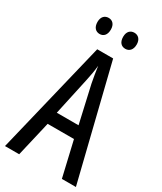

<svg xmlns="http://www.w3.org/2000/svg" viewBox="-221 -975 892 1055"><g transform="rotate(30 225.0 -447.5)"><path d="M99 -845C99 -810 118 -793 142 -793C166 -793 184 -810 184 -845C184 -878 166 -895 142 -895C118 -895 99 -879 99 -845ZM262 -845C262 -810 280 -793 305 -793C329 -793 348 -810 348 -845C348 -878 329 -895 305 -895C281 -895 262 -879 262 -845ZM361 0H450L274 -714H173L0 0H90L142 -223H309ZM240 -535 293 -301H155L206 -536C214 -571 220 -607 223 -638C227 -607 233 -572 240 -535Z"/></g></svg>

Font: Noto Sans Telugu ExtraCondensed
Style: Regular
Weight: 400
Width: 2
Designer: Jelle Bosma - Monotype Design Team
Foundry: Monotype Imaging Inc.
Version: Version 2.005